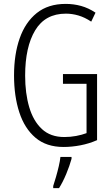

<svg xmlns="http://www.w3.org/2000/svg" viewBox="-20 -744 573 985"><path d="M303 -364H478V-25Q437 -7 392.5 1.5Q348 10 306 10Q218 10 162 -37.5Q106 -85 79 -168Q52 -251 52 -357Q52 -465 81 -547.5Q110 -630 168.5 -677Q227 -724 317 -724Q358 -724 396 -713.5Q434 -703 470 -679L448 -633Q415 -655 382.5 -664.5Q350 -674 318 -674Q212 -674 160.5 -588.5Q109 -503 109 -356Q109 -265 130 -194Q151 -123 195 -82Q239 -41 310 -41Q341 -41 370.5 -46.5Q400 -52 424 -61V-314H303ZM347 71Q337 107 320 148Q303 189 283 221H253V210Q259 192 267 164.5Q275 137 281.5 109Q288 81 290 61H347Z"/></svg>

Font: Noto Sans Sinhala ExtraCondensed Light
Style: Regular
Weight: 300
Width: 2
Designer: Jelle Bosma - Monotype Design Team
Foundry: Monotype Imaging Inc.
Version: Version 2.006; ttfautohint (v1.8.4.7-5d5b)